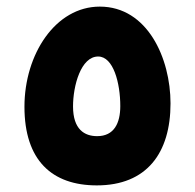

<svg xmlns="http://www.w3.org/2000/svg" viewBox="-20 -561 589 581"><path d="M273 0C424 0 496 -98 496 -248C496 -385 426 -541 282 -541C148 -541 54 -397 54 -238C54 -76 137 0 273 0ZM274 -149C236 -149 201 -169 201 -239C201 -302 225 -390 277 -390C323 -390 344 -310 344 -240C344 -188 325 -149 274 -149Z"/></svg>

Font: Noto Sans Arabic UI SemiCondensed Extra
Style: Regular
Weight: 800
Width: 4
Designer: Nadine Chahine - Monotype Design Team
Foundry: Monotype Imaging Inc.
Version: Version 1.900